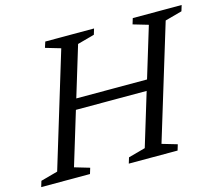

<svg xmlns="http://www.w3.org/2000/svg" viewBox="-116 -811 1089 939"><g transform="rotate(-15 429.0 -341.0)"><path d="M192 -321 208.5 -374.5H669L653 -321ZM252.5 -630.5 176 -653 185.5 -682.5H432.5L423.5 -653L337.5 -629.5L162 -52L238 -29.5L229 0H-18L-9 -29.5L77 -53ZM696 -630.5 619.5 -653 628.5 -682.5H876L867 -653L781 -629.5L605 -52L681.5 -29.5L672.5 0H425.5L434.5 -29.5L520.5 -53Z"/></g></svg>

Font: Newsreader
Style: Italic
Weight: 400
Italic angle: -17°
Designer: Hugues Gentile
Foundry: Production Type
Version: Version 1.003